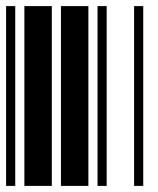

<svg xmlns="http://www.w3.org/2000/svg" viewBox="-20 -610 520 630"><path d="M0 0V-590H30V0ZM60 0V-590H150V0ZM180 0V-590H270V0ZM300 0V-590H330V0ZM420 0V-590H450V0Z"/></svg>

Font: Libre Barcode 39
Style: Regular
Weight: 400
Version: Version 1.005; ttfautohint (v1.8.3)